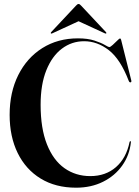

<svg xmlns="http://www.w3.org/2000/svg" viewBox="-20 -900 680 936"><path d="M618 -206Q611.5 -143.5 576 -93.2Q540.5 -43 482.5 -14Q424.5 15 351 15Q251 15 178.2 -29.5Q105.5 -74 66.2 -154Q27 -234 27 -340Q27 -450 69 -534Q111 -618 186.2 -665.5Q261.5 -713 360 -713Q408 -713 440.5 -702.2Q473 -691.5 490.8 -681Q508.5 -670.5 512.5 -670.5Q518 -670.5 529.5 -681Q541 -691.5 551.5 -702Q562 -712.5 564.5 -712.5Q569 -712.5 570.5 -705.5L620 -508Q622 -500 616.5 -498.5Q611 -497.5 607.5 -506Q567 -611.5 510.8 -655.2Q454.5 -699 390 -699Q330 -699 282 -663Q234 -627 206 -557.8Q178 -488.5 178 -389.5Q178 -274 208.8 -196.5Q239.5 -119 294.2 -80.2Q349 -41.5 420 -41.5Q495 -41.5 545.2 -85.2Q595.5 -129 611.5 -207Q613 -212 615.5 -212Q618.5 -212 618 -206ZM236 -738Q231 -735 228.5 -737Q226 -739.5 229.5 -743.5L349.5 -871.5Q357 -880.5 363 -880.5Q369 -880.5 376.5 -871.5L496.5 -743.5Q500.5 -739 497.5 -737Q495.5 -735 490 -738L363 -796.5Z"/></svg>

Font: Fraunces 144pt S000 SemiBold
Style: Regular
Weight: 600
Version: Version 1.000; ttfautohint (v1.8.3)